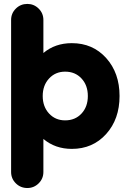

<svg xmlns="http://www.w3.org/2000/svg" viewBox="-20 -739 658 970"><path d="M309.1 -377Q259.8 -377 227.8 -342.3Q195.8 -307.6 195.8 -253.9Q195.8 -200.2 227.8 -165.5Q259.8 -130.9 309.1 -130.9Q359.9 -130.9 391.8 -165.3Q423.8 -199.7 423.8 -253.9Q423.8 -308.1 391.8 -342.5Q359.9 -377 309.1 -377ZM36.1 129.9V-638.2Q36.1 -671.9 60.1 -695.6Q84 -719.2 118.2 -719.2Q151.4 -719.2 175.3 -695.6Q199.2 -671.9 199.2 -638.2V-471.2Q258.3 -521 342.8 -521Q448.7 -521 516.4 -445.8Q584 -370.6 584 -253.9Q584 -137.2 516.4 -62Q448.7 13.2 342.8 13.2Q258.8 13.2 199.2 -37.1V129.9Q199.2 163.6 175.3 187.3Q151.4 210.9 118.2 210.9Q84 210.9 60.1 187.3Q36.1 163.6 36.1 129.9Z"/></svg>

Font: LT Saeada
Style: Bold
Weight: 700
Designer: Daniel Lyons
Foundry: LyonsType
Version: Version 1.001